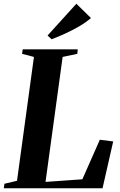

<svg xmlns="http://www.w3.org/2000/svg" viewBox="-36 -1007 641 1027"><path d="M-15.5 0 -12.5 -24 55 -40 145.5 -702.5 82 -719 85.5 -743H380L377.5 -719L299 -702.5L207.5 -34L404.5 -48L498 -259.5L569.5 -250.5L512.5 0ZM240 -797 218.5 -817 372.5 -987 450.5 -910.5Q422 -886 386 -865.2Q350 -844.5 312.2 -827.2Q274.5 -810 240 -797Z"/></svg>

Font: Merriweather 120pt
Style: Bold Italic
Weight: 700
Italic angle: -7.8°
Version: Version 2.101